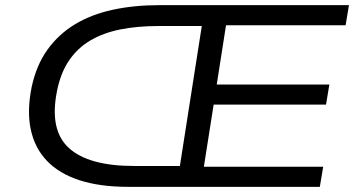

<svg xmlns="http://www.w3.org/2000/svg" viewBox="-20 -725 1374 745"><path d="M477 0Q368 0 289 -25.5Q210 -51 162.5 -100.5Q115 -150 99.5 -222Q84 -294 103 -388Q121 -472 164 -532Q207 -592 270.5 -630.5Q334 -669 417 -687Q500 -705 597 -705H1334L1321 -627H857L821 -397H1258L1245 -319H809L771 -78H1234L1221 0ZM500 -81H678L763 -624H594Q514 -624 448 -611Q382 -598 331.5 -568.5Q281 -539 248 -490.5Q215 -442 201 -371Q171 -220 247.5 -150.5Q324 -81 500 -81Z"/></svg>

Font: Nunito Sans 10pt Expanded
Style: Italic
Weight: 400
Width: 7
Italic angle: -9°
Designer: Vernon Adams
Foundry: Vernon Adams
Version: Version 3.101;gftools[0.9.27]